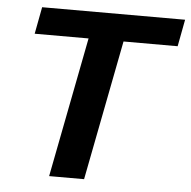

<svg xmlns="http://www.w3.org/2000/svg" viewBox="-50 -738 782 788"><g transform="rotate(5 340.5 -344.0)"><path d="M437 -577 325 0H181L293 -577H71L92 -688H681L660 -577Z"/></g></svg>

Font: Libra Sans Modern
Style: Bold Italic
Weight: 700
Italic angle: -12°
Foundry: Stefan Peev, Context Ltd
Version: Version 1.000